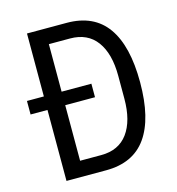

<svg xmlns="http://www.w3.org/2000/svg" viewBox="-105 -788 809 878"><g transform="rotate(-15 300.0 -349.0)"><path d="M102 -336H22V-400H102V-698H290Q418 -698 481 -609.5Q544 -521 544 -349Q544 -177 481 -88.5Q418 0 290 0H102ZM286 -73Q369 -73 412 -131.5Q455 -190 455 -295V-403Q455 -508 412 -566.5Q369 -625 286 -625H186V-400H327V-336H186V-73Z"/></g></svg>

Font: Lilex Nerd Font
Style: Regular
Weight: 400
Designer: Mike Abbink, Paul van der Laan, Pieter van Rosmalen, Mikhael Khrustik
Foundry: Mikhael Khrustik
Version: Version 2.400; ttfautohint (v1.8.4.7-5d5b);Nerd Fonts 3.3.0